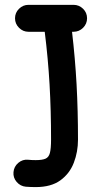

<svg xmlns="http://www.w3.org/2000/svg" viewBox="-20 -718 392 786"><path d="M41.5 -643.1Q41.5 -666 57.9 -682.1Q74.2 -698.2 96.7 -698.2H280.8Q303.7 -698.2 320.1 -682.1Q336.4 -666 336.4 -643.1Q336.4 -620.6 320.1 -604.2Q303.7 -587.9 280.8 -587.9H274.9Q287.6 -479 293.5 -372.1Q299.3 -265.1 299.3 -146.5Q299.3 -96.2 282.2 -51.8Q265.1 -7.3 227.1 20.3Q189 47.9 126 47.9Q106.4 47.9 85.9 46.4Q63.5 44.4 48.3 26.9Q33.2 9.3 35.2 -13.2Q37.1 -36.1 54.9 -51.3Q72.8 -66.4 95.2 -64Q109.9 -62.5 126 -62.5Q152.8 -62.5 166.3 -68.4Q179.7 -74.2 184.3 -92Q189 -109.9 189 -146.5Q189 -266.1 182.9 -372.3Q176.8 -478.5 163.1 -587.9H96.7Q74.2 -587.9 57.9 -604.2Q41.5 -620.6 41.5 -643.1Z"/></svg>

Font: Mikhak-FD SemiBold
Style: Regular
Weight: 600
Designer: Amin Abedi
Version: Version 3.2